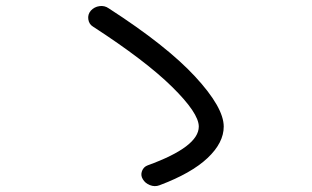

<svg xmlns="http://www.w3.org/2000/svg" viewBox="-20 -683 1040 639"><path d="M289.1 -594.7Q276.4 -602.5 273.9 -618.7Q271.5 -634.8 282.2 -647.5Q293.9 -660.2 311 -662.6Q328.1 -665 341.8 -655.3Q534.2 -531.2 629.4 -428.2Q724.6 -325.2 724.6 -261.7Q724.6 -208 670.9 -157.2Q617.2 -106.4 510.7 -66.4Q495.1 -60.5 479 -66.9Q462.9 -73.2 455.1 -86.9Q447.3 -99.6 452.6 -113.8Q458 -127.9 471.7 -132.8Q641.6 -194.3 641.6 -261.7Q641.6 -306.6 552.7 -394Q463.9 -481.4 289.1 -594.7Z"/></svg>

Font: Rounded-X Mgen+ 1mn regular
Style: Regular
Weight: 400
Designer: [Source Han Sans]
Ryoko NISHIZUKA  (kana & ideographs); Paul D. Hunt (Latin, Greek & Cyrillic); Wenlong ZHANG  (bopomofo
Version: Version 1.059.20150602